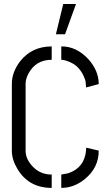

<svg xmlns="http://www.w3.org/2000/svg" viewBox="-20 -916 538 941"><path d="M253.9 -748 290 -896.5H352.5L298.8 -748ZM38.1 -176.8V-505.9Q38.1 -562.5 79.1 -616.2Q136.7 -688.5 233.4 -688.5V-623Q155.3 -623 119.1 -554.7Q105.5 -528.3 105.5 -505.9V-176.8Q105.5 -136.7 139.6 -100.6Q176.8 -60.5 233.4 -60.5V4.9Q121.1 4.9 65.4 -87.9Q38.1 -133.8 38.1 -176.8ZM280.3 4.9V-60.5Q280.3 -60.5 312.5 -66.4Q376 -86.9 394.5 -143.6Q399.4 -157.2 401.4 -175.8Q402.3 -182.6 402.3 -192.4L463.9 -177.7Q463.9 -93.8 395.5 -38.1Q342.8 4.9 280.3 4.9ZM280.3 -623V-688.5Q353.5 -689.5 412.1 -627Q463.9 -570.3 463.9 -503.9L401.4 -487.3Q401.4 -500 400.4 -503.9Q400.4 -518.6 394.5 -532.2Q385.7 -556.6 370.6 -575.2Q355.5 -593.8 340.3 -602.5Q325.2 -611.3 311.5 -616.2Q297.9 -621.1 289.1 -622.1Z"/></svg>

Font: Post No Bills Colombo
Style: Medium
Weight: 600
Designer: Kosala Senevirathne, Siva Puranthara, Lasantha Premarathna, Tharique Azeez
Foundry: Mooniak
Version: Version 1.220 ; ttfautohint (v1.5)